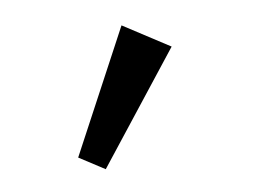

<svg xmlns="http://www.w3.org/2000/svg" viewBox="-30 -748 370 269"><g transform="rotate(-5 155.5 -613.5)"><path d="M109.4 -514.6 72.3 -534.2 148.9 -713.4 216.3 -677.7Z"/></g></svg>

Font: Elstob 10pt Medium
Style: Regular
Weight: 500
Designer: Peter S. Baker
Version: Version 1.015